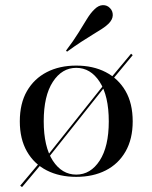

<svg xmlns="http://www.w3.org/2000/svg" viewBox="-20 -686 601 757"><path d="M161.3 -52.4 155.6 -58.1 397.6 -362.1 403.2 -356.5ZM66.9 51.6 59.7 46 145.2 -55.6 151.6 -49.2ZM413.7 -360.5 407.3 -366.9 496.8 -474.2 503.2 -468.5ZM280.6 11.3Q214.5 11.3 164.5 -14.1Q114.5 -39.5 86.3 -88.7Q58.1 -137.9 58.1 -207.3Q58.1 -278.2 86.3 -327Q114.5 -375.8 164.5 -401.6Q214.5 -427.4 280.6 -427.4Q346.8 -427.4 396.8 -401.6Q446.8 -375.8 475 -327Q503.2 -278.2 503.2 -207.3Q503.2 -137.9 475 -88.7Q446.8 -39.5 396.8 -14.1Q346.8 11.3 280.6 11.3ZM280.6 2.4Q337.1 2.4 373 -52.8Q408.9 -108.1 408.9 -207.3Q408.9 -308.1 373 -363.3Q337.1 -418.5 280.6 -418.5Q224.2 -418.5 188.3 -363.3Q152.4 -308.1 152.4 -208.1Q152.4 -107.3 188.3 -52.4Q224.2 2.4 280.6 2.4ZM244.4 -482.3 240.3 -486.3Q270.2 -525.8 289.1 -556.5Q308.1 -587.1 322.6 -610.9Q337.1 -634.7 352.4 -649.2Q368.5 -665.3 385.5 -665.7Q402.4 -666.1 413.7 -654Q425 -642.7 424.6 -625.8Q424.2 -608.9 408.1 -592.7Q397.6 -582.3 381.9 -572.2Q366.1 -562.1 345.6 -549.6Q325 -537.1 299.6 -520.6Q274.2 -504 244.4 -482.3Z"/></svg>

Font: Playfair 144pt SemiExpanded Medium
Style: Regular
Weight: 500
Width: 6
Designer: Claus Eggers Sørensen
Foundry: Claus Eggers Sørensen
Version: Version 2.203